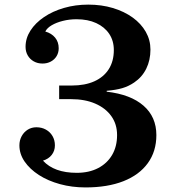

<svg xmlns="http://www.w3.org/2000/svg" viewBox="-20 -800 780 840"><path d="M293.9 -425.8Q351.6 -425.8 392.8 -444.3Q434.1 -462.9 456.1 -497.8Q478 -532.7 478 -581.1Q478 -621.6 457.8 -651.9Q437.5 -682.1 400.9 -699Q364.3 -715.8 314.9 -715.8Q283.7 -715.8 255.4 -708.7Q227.1 -701.7 206.5 -689.7Q186 -677.7 178.2 -662.1Q205.6 -654.3 221.2 -635.3Q236.8 -616.2 236.8 -588.9Q236.8 -569.8 227.8 -554.7Q218.8 -539.6 202.6 -530.8Q186.5 -522 166 -522Q144.5 -522 127.7 -531.5Q110.8 -541 101.3 -557.6Q91.8 -574.2 91.8 -595.2Q91.8 -632.8 113.3 -666.3Q134.8 -699.7 172.6 -725.3Q210.4 -751 260.3 -765.4Q310.1 -779.8 366.2 -779.8Q424.3 -779.8 473.9 -764.9Q523.4 -750 560.3 -723.4Q597.2 -696.8 617.7 -660.9Q638.2 -625 638.2 -583Q638.2 -536.6 619.9 -499.5Q601.6 -462.4 566.9 -439Q542.5 -422.4 514.9 -414.3Q487.3 -406.2 446.8 -402.8V-398.9Q551.8 -386.7 607.9 -337.6Q664.1 -288.6 664.1 -209Q664.1 -137.7 626.7 -86.2Q589.4 -34.7 520 -7.3Q450.7 20 354 20Q294.9 20 242.4 5.6Q189.9 -8.8 150.1 -34.4Q110.4 -60.1 87.6 -93.3Q64.9 -126.5 64.9 -164.1Q64.9 -186 74.7 -204.1Q84.5 -222.2 101.3 -232.7Q118.2 -243.2 139.2 -243.2Q162.6 -243.2 180.9 -232.9Q199.2 -222.7 209.7 -204.8Q220.2 -187 220.2 -164.1Q220.2 -140.1 206.3 -122.3Q192.4 -104.5 168 -97.2Q216.8 -43.9 315.9 -43.9Q369.6 -43.9 409.2 -64.5Q448.7 -85 470.5 -122.1Q492.2 -159.2 492.2 -209Q492.2 -256.8 467 -292Q441.9 -327.1 396.7 -346.7Q351.6 -366.2 291 -366.2H238.8V-425.8Z"/></svg>

Font: BIZ UDPMincho
Style: Bold
Weight: 700
Designer: TypeBank Co., Ltd.
Foundry: Morisawa Inc.
Version: Version 1.06